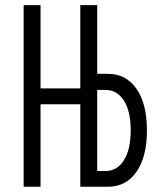

<svg xmlns="http://www.w3.org/2000/svg" viewBox="-20 -713 626 733"><path d="M70.3 0V-693.4H134.8V-375.5H286.6V-693.4H351.1V-431.2H391.1Q461.4 -431.2 501.2 -373.8Q541 -316.4 541 -215.3Q541 -114.7 501.2 -57.4Q461.4 0 391.1 0H286.6V-314.9H134.8V0ZM351.1 -60.1H382.3Q427.2 -60.1 453.1 -101.3Q479 -142.6 479 -215.3Q479 -288.1 453.1 -328.9Q427.2 -369.6 382.3 -369.6H351.1Z"/></svg>

Font: CaskaydiaMono NF Light
Style: Regular
Weight: 300
Designer: Aaron Bell
Foundry: Saja Typeworks
Version: Version 2111.001; ttfautohint (v1.8.4);Nerd Fonts 3.1.1